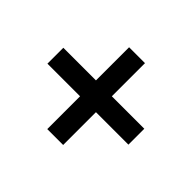

<svg xmlns="http://www.w3.org/2000/svg" viewBox="-116 -839 803 803"><g transform="rotate(45 286.0 -437.0)"><path d="M239 -195H333V-389H525V-483H333V-679H239V-483H46V-389H239Z"/></g></svg>

Font: Noto Sans Kannada UI SemiBold
Style: Regular
Weight: 600
Designer: Jelle Bosma - Monotype Design Team
Foundry: Monotype Imaging Inc.
Version: Version 2.005